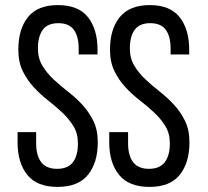

<svg xmlns="http://www.w3.org/2000/svg" viewBox="-20 -727 818 754"><path d="M207 -707C154.3 -707 115.3 -691.3 90 -660C64.7 -628.7 52 -586 52 -532C52 -499.3 57.8 -471.2 69.5 -447.5C81.2 -423.8 95.7 -402.7 113 -384C130.3 -365.3 149 -348.2 169 -332.5C189 -316.8 207.7 -300.8 225 -284.5C242.3 -268.2 256.8 -250.5 268.5 -231.5C280.2 -212.5 286 -190 286 -164C286 -132 279.5 -107.3 266.5 -90C253.5 -72.7 232.7 -64 204 -64C176 -64 155.3 -72.7 142 -90C128.7 -107.3 122 -132 122 -164V-208H49V-168C49 -114.7 61.7 -72.2 87 -40.5C112.3 -8.8 152 7 206 7C260 7 299.8 -8.8 325.5 -40.5C351.2 -72.2 364 -114.7 364 -168C364 -200.7 358.2 -228.8 346.5 -252.5C334.8 -276.2 320.3 -297.3 303 -316C285.7 -334.7 266.8 -351.8 246.5 -367.5C226.2 -383.2 207.3 -399.2 190 -415.5C172.7 -431.8 158.2 -449.7 146.5 -469C134.8 -488.3 129 -511 129 -537C129 -568.3 135.3 -592.7 148 -610C160.7 -627.3 181 -636 209 -636C237 -636 257.3 -627.3 270 -610C282.7 -592.7 289 -568 289 -536V-513H363V-532C363 -585.3 350.5 -627.8 325.5 -659.5C300.5 -691.2 261 -707 207 -707ZM568 -707C515.3 -707 476.2 -691.3 450.5 -660C424.8 -628.7 412 -586 412 -532C412 -499.3 417.8 -471.2 429.5 -447.5C441.2 -423.8 455.7 -402.7 473 -384C490.3 -365.3 509.2 -348.2 529.5 -332.5C549.8 -316.8 568.7 -300.8 586 -284.5C603.3 -268.2 617.8 -250.5 629.5 -231.5C641.2 -212.5 647 -190 647 -164C647 -132 640.3 -107.3 627 -90C613.7 -72.7 593 -64 565 -64C537 -64 516.3 -72.7 503 -90C489.7 -107.3 483 -132 483 -164V-208H409V-168C409 -114.7 421.8 -72.2 447.5 -40.5C473.2 -8.8 513 7 567 7C621 7 660.7 -8.8 686 -40.5C711.3 -72.2 724 -114.7 724 -168C724 -200.7 718.2 -228.8 706.5 -252.5C694.8 -276.2 680.3 -297.3 663 -316C645.7 -334.7 627 -351.8 607 -367.5C587 -383.2 568.3 -399.2 551 -415.5C533.7 -431.8 519.2 -449.7 507.5 -469C495.8 -488.3 490 -511 490 -537C490 -568.3 496.3 -592.7 509 -610C521.7 -627.3 542 -636 570 -636C598 -636 618.3 -627.3 631 -610C643.7 -592.7 650 -568 650 -536V-513H723V-532C723 -585.3 710.5 -627.8 685.5 -659.5C660.5 -691.2 621.3 -707 568 -707Z"/></svg>

Font: Bebas Neue Regular two
Style: Regular2
Weight: 400
Designer: Ryoichi Tsunekawa & LGV (GE)
Foundry: Free Software Foundation, Inc.
Version: Version 1.003 August 13, 2016